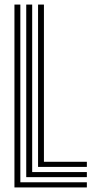

<svg xmlns="http://www.w3.org/2000/svg" viewBox="-20 -820 414 840"><path d="M43.2 0V-800H69V-22.5H360V0ZM94.8 -45V-800H120.8V-67.2H360V-45ZM146.5 -89.8V-800H172.2V-112.2H360V-89.8Z"/></svg>

Font: Big Shoulders Inline Display ExtraBold
Style: Regular
Weight: 800
Designer: Patric King
Foundry: XO Type Co
Version: Version 1.000